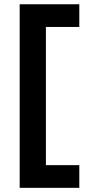

<svg xmlns="http://www.w3.org/2000/svg" viewBox="-20 -694 430 909"><path d="M73.2 -673.8V195.3H355.5V87.9H197.3V-566.4H355.5V-673.8Z"/></svg>

Font: Sen-gleads
Style: Bold
Weight: 700
Designer: Kosal Sen, Philatype
Foundry: Philatype
Version: Version 1.004; ttfautohint (v1.8.3)